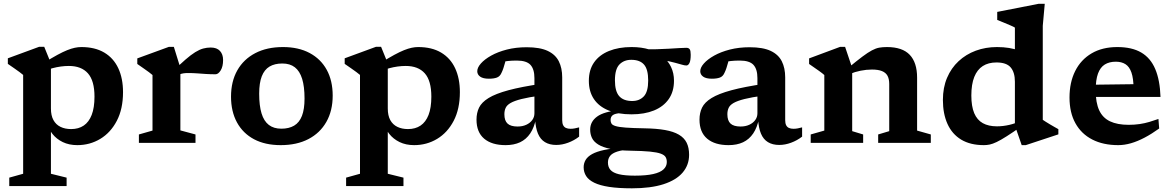

<svg xmlns="http://www.w3.org/2000/svg" viewBox="-20 -756 6202 1016"><path d="M480 -244.5Q480 -329 445.2 -368Q410.5 -407 344.5 -407Q323.5 -407 301.5 -404Q279.5 -401 258 -395.2Q236.5 -389.5 216.5 -380.5L214 -424.5Q254 -449.5 283.5 -465.5Q313 -481.5 335.5 -490.5Q358 -499.5 375.8 -503.2Q393.5 -507 410.5 -507Q482.5 -507 531.8 -477.8Q581 -448.5 606 -394.8Q631 -341 631 -268.5Q631 -179.5 598.2 -116.8Q565.5 -54 510.5 -21Q455.5 12 389 12Q345.5 12 312 -4.2Q278.5 -20.5 257 -48Q235.5 -75.5 227 -110H249.5V163.5L332.5 184V228.5H29V184L102.5 163.5V-359.5Q95.5 -365.5 83.5 -374.5Q71.5 -383.5 55.5 -394.5Q39.5 -405.5 21.5 -418V-447.5L187.5 -508.5H214L249.5 -421V-182Q249.5 -144.5 262.8 -120.5Q276 -96.5 300 -84.8Q324 -73 356.5 -73Q395.5 -73 423 -91.5Q450.5 -110 465.2 -148Q480 -186 480 -244.5Z M1095 -504.5Q1127.5 -504.5 1144 -486.5Q1160.5 -468.5 1160.5 -438.5Q1160.5 -404 1147.8 -383.5Q1135 -363 1120.5 -363Q1094 -363 1070.2 -364.5Q1046.5 -366 1023.2 -367.8Q1000 -369.5 974.5 -369.5Q961 -369.5 950 -367.8Q939 -366 928 -361.5Q917 -357 904 -348.5L889.5 -373Q931 -414.5 960.8 -440.2Q990.5 -466 1013.2 -480Q1036 -494 1055.2 -499.2Q1074.5 -504.5 1095 -504.5ZM934.5 -396.5V-66L1014.5 -44.5V0H715V-44.5L787 -65V-359Q780.5 -365 768.2 -374Q756 -383 740.2 -394Q724.5 -405 706.5 -417.5V-447L873.5 -508H900Z M1469 -75Q1509 -75 1536.5 -91.2Q1564 -107.5 1577.8 -142.8Q1591.5 -178 1591.5 -234.5Q1591.5 -298 1578.8 -339Q1566 -380 1540.2 -400Q1514.5 -420 1474 -420Q1433.5 -420 1406.2 -403.8Q1379 -387.5 1365.2 -352.2Q1351.5 -317 1351.5 -260Q1351.5 -197 1364 -156Q1376.5 -115 1402.5 -95Q1428.5 -75 1469 -75ZM1465.5 12Q1383 12 1324.2 -19.2Q1265.5 -50.5 1234 -108.2Q1202.5 -166 1202.5 -244.5Q1202.5 -325 1235.8 -383.8Q1269 -442.5 1330.8 -474.8Q1392.5 -507 1477.5 -507Q1559.5 -507 1618.5 -475.5Q1677.5 -444 1709 -386.5Q1740.5 -329 1740.5 -250Q1740.5 -170 1707 -111Q1673.5 -52 1612 -20Q1550.5 12 1465.5 12Z M2262.5 -244.5Q2262.5 -329 2227.8 -368Q2193 -407 2127 -407Q2106 -407 2084 -404Q2062 -401 2040.5 -395.2Q2019 -389.5 1999 -380.5L1996.5 -424.5Q2036.5 -449.5 2066 -465.5Q2095.5 -481.5 2118 -490.5Q2140.5 -499.5 2158.2 -503.2Q2176 -507 2193 -507Q2265 -507 2314.2 -477.8Q2363.5 -448.5 2388.5 -394.8Q2413.5 -341 2413.5 -268.5Q2413.5 -179.5 2380.8 -116.8Q2348 -54 2293 -21Q2238 12 2171.5 12Q2128 12 2094.5 -4.2Q2061 -20.5 2039.5 -48Q2018 -75.5 2009.5 -110H2032V163.5L2115 184V228.5H1811.5V184L1885 163.5V-359.5Q1878 -365.5 1866 -374.5Q1854 -383.5 1838 -394.5Q1822 -405.5 1804 -418V-447.5L1970 -508.5H1996.5L2032 -421V-182Q2032 -144.5 2045.2 -120.5Q2058.5 -96.5 2082.5 -84.8Q2106.5 -73 2139 -73Q2178 -73 2205.5 -91.5Q2233 -110 2247.8 -148Q2262.5 -186 2262.5 -244.5Z M2848.5 -313 2839.5 -250Q2777 -241.5 2739.5 -232Q2702 -222.5 2682.2 -211.2Q2662.5 -200 2655.8 -185.2Q2649 -170.5 2649 -151.5Q2649 -117.5 2665.8 -102Q2682.5 -86.5 2719 -86.5Q2745 -86.5 2765 -95.8Q2785 -105 2796.5 -120.8Q2808 -136.5 2808 -156.5V-342.5Q2808 -390 2787 -412.8Q2766 -435.5 2714.5 -435.5Q2688 -435.5 2667.8 -433.2Q2647.5 -431 2631 -426.5L2661.5 -464Q2657.5 -442.5 2653 -426Q2648.5 -409.5 2644 -395.8Q2639.5 -382 2633.5 -370Q2625.5 -351.5 2609.2 -345.5Q2593 -339.5 2567 -339.5Q2536 -339.5 2520.8 -350.5Q2505.5 -361.5 2505.5 -379Q2505.5 -398.5 2524.8 -420.2Q2544 -442 2579.2 -461.8Q2614.5 -481.5 2662.2 -493.8Q2710 -506 2767 -506Q2837 -506 2878 -486.8Q2919 -467.5 2937 -431.8Q2955 -396 2955 -346.5V-120Q2955 -103.5 2960 -93.5Q2965 -83.5 2974.8 -79Q2984.5 -74.5 2999.5 -74.5Q3009.5 -74.5 3020.8 -76.5Q3032 -78.5 3044.5 -82V-33Q3018 -12.5 2986.2 -0.8Q2954.5 11 2923.5 11Q2888 11 2863.8 -3.8Q2839.5 -18.5 2826.8 -48.8Q2814 -79 2811.5 -126.5L2816.5 -129.5Q2807 -81.5 2785.8 -50Q2764.5 -18.5 2732 -3.2Q2699.5 12 2655.5 12Q2582.5 12 2542 -22.2Q2501.5 -56.5 2501.5 -123Q2501.5 -158.5 2515 -186.5Q2528.5 -214.5 2565.2 -237.2Q2602 -260 2670.5 -278.5Q2739 -297 2848.5 -313Z M3324 240.5Q3252.5 240.5 3203.5 233Q3154.5 225.5 3124.8 211Q3095 196.5 3081.8 175.8Q3068.5 155 3068.5 129Q3068.5 108 3079 90.2Q3089.5 72.5 3113.5 59.2Q3137.5 46 3177.2 37.5Q3217 29 3275.5 26H3321.5L3322 34.5Q3274 37 3246.5 46Q3219 55 3208 69.5Q3197 84 3197 104Q3197 128 3210.5 143.2Q3224 158.5 3255.2 166Q3286.5 173.5 3339.5 173.5Q3399 173.5 3436.5 165Q3474 156.5 3491.2 140.2Q3508.5 124 3508.5 101.5Q3508.5 86 3502.2 75.2Q3496 64.5 3476.8 57.2Q3457.5 50 3419.2 46.2Q3381 42.5 3317 41.5Q3252.5 40.5 3211 32Q3169.5 23.5 3145.8 8.8Q3122 -6 3112.5 -26Q3103 -46 3103 -70Q3103 -112.5 3139.8 -139.2Q3176.5 -166 3259 -173L3264.5 -157.5Q3235 -155.5 3223 -147Q3211 -138.5 3211 -121Q3211 -110 3215.8 -102Q3220.5 -94 3237.8 -88.8Q3255 -83.5 3291.2 -80.8Q3327.5 -78 3390 -77Q3454 -76 3499 -68Q3544 -60 3572.2 -43.5Q3600.5 -27 3613.5 -0.8Q3626.5 25.5 3626.5 63Q3626.5 117 3592.5 157Q3558.5 197 3491 218.8Q3423.5 240.5 3324 240.5ZM3322 -151Q3250.5 -151 3199.8 -171.8Q3149 -192.5 3122.5 -232.2Q3096 -272 3096 -328.5Q3096 -386.5 3123.8 -426Q3151.5 -465.5 3202.5 -486.2Q3253.5 -507 3322 -507Q3374.5 -507 3416 -494.2Q3457.5 -481.5 3486.5 -457.8Q3515.5 -434 3531 -401.5Q3546.5 -369 3546.5 -329Q3546.5 -271.5 3518.8 -231.8Q3491 -192 3440.8 -171.5Q3390.5 -151 3322 -151ZM3325.5 -221.5Q3363.5 -221.5 3386.8 -246Q3410 -270.5 3410 -330Q3410 -389 3388 -414.2Q3366 -439.5 3320.5 -439.5Q3282 -439.5 3258 -415Q3234 -390.5 3234 -331Q3234 -272.5 3256.8 -247Q3279.5 -221.5 3325.5 -221.5ZM3407.5 -450.5 3387 -496Q3420.5 -494.5 3454.2 -495.5Q3488 -496.5 3518.5 -498.2Q3549 -500 3573 -501.5Q3597 -503 3611.5 -503Q3624.5 -503 3629.8 -495.2Q3635 -487.5 3635 -466.5Q3635 -436 3628.5 -422.8Q3622 -409.5 3612 -409.5Q3603 -409.5 3589.5 -413.5Q3576 -417.5 3553.5 -423.5Q3531 -429.5 3495.8 -436.8Q3460.5 -444 3407.5 -450.5Z M4028.5 -313 4019.5 -250Q3957 -241.5 3919.5 -232Q3882 -222.5 3862.2 -211.2Q3842.5 -200 3835.8 -185.2Q3829 -170.5 3829 -151.5Q3829 -117.5 3845.8 -102Q3862.5 -86.5 3899 -86.5Q3925 -86.5 3945 -95.8Q3965 -105 3976.5 -120.8Q3988 -136.5 3988 -156.5V-342.5Q3988 -390 3967 -412.8Q3946 -435.5 3894.5 -435.5Q3868 -435.5 3847.8 -433.2Q3827.5 -431 3811 -426.5L3841.5 -464Q3837.5 -442.5 3833 -426Q3828.5 -409.5 3824 -395.8Q3819.5 -382 3813.5 -370Q3805.5 -351.5 3789.2 -345.5Q3773 -339.5 3747 -339.5Q3716 -339.5 3700.8 -350.5Q3685.5 -361.5 3685.5 -379Q3685.5 -398.5 3704.8 -420.2Q3724 -442 3759.2 -461.8Q3794.5 -481.5 3842.2 -493.8Q3890 -506 3947 -506Q4017 -506 4058 -486.8Q4099 -467.5 4117 -431.8Q4135 -396 4135 -346.5V-120Q4135 -103.5 4140 -93.5Q4145 -83.5 4154.8 -79Q4164.5 -74.5 4179.5 -74.5Q4189.5 -74.5 4200.8 -76.5Q4212 -78.5 4224.5 -82V-33Q4198 -12.5 4166.2 -0.8Q4134.5 11 4103.5 11Q4068 11 4043.8 -3.8Q4019.5 -18.5 4006.8 -48.8Q3994 -79 3991.5 -126.5L3996.5 -129.5Q3987 -81.5 3965.8 -50Q3944.5 -18.5 3912 -3.2Q3879.5 12 3835.5 12Q3762.5 12 3722 -22.2Q3681.5 -56.5 3681.5 -123Q3681.5 -158.5 3695 -186.5Q3708.5 -214.5 3745.2 -237.2Q3782 -260 3850.5 -278.5Q3919 -297 4028.5 -313Z M4489.5 -396.5V-62L4547.5 -44.5V0H4270V-44.5L4342 -65V-359Q4333.5 -367 4313.5 -381.2Q4293.5 -395.5 4261.5 -417.5V-447L4425.5 -508H4452ZM4627 -44.5 4685.5 -62V-311.5Q4685.5 -338 4676.5 -354.8Q4667.5 -371.5 4647.2 -379.8Q4627 -388 4594 -388Q4564.5 -388 4533.8 -381.8Q4503 -375.5 4478.5 -365L4467 -395.5Q4513.5 -434 4543.2 -456.2Q4573 -478.5 4593.8 -489.5Q4614.5 -500.5 4632.5 -503.8Q4650.5 -507 4673.5 -507Q4755 -507 4794 -466Q4833 -425 4833 -345V-65L4905.5 -44.5V0H4627Z M5350.5 -323.5Q5350.5 -373 5328.2 -399.2Q5306 -425.5 5253 -425.5Q5210 -425.5 5180.5 -406.5Q5151 -387.5 5135.5 -348.8Q5120 -310 5120 -250.5Q5120 -193.5 5135.2 -157.2Q5150.5 -121 5180.8 -104.2Q5211 -87.5 5255.5 -87.5Q5287.5 -87.5 5321 -95.2Q5354.5 -103 5387 -118.5V-89Q5339 -55 5307 -34.8Q5275 -14.5 5254 -4.5Q5233 5.5 5217.5 8.8Q5202 12 5186.5 12Q5114.5 12 5066.2 -17.2Q5018 -46.5 4993.8 -100.2Q4969.5 -154 4969.5 -227Q4969.5 -292.5 4991.5 -344.2Q5013.5 -396 5052.5 -432.2Q5091.5 -468.5 5143.5 -487.8Q5195.5 -507 5255.5 -507Q5290.5 -507 5319.8 -502.2Q5349 -497.5 5378 -486.8Q5407 -476 5440.5 -457.5L5350.5 -443V-610Q5344.5 -614 5327.8 -621.2Q5311 -628.5 5291.5 -636.5Q5272 -644.5 5257 -650.5V-693L5476.5 -736H5508.5L5498 -619.5V-122Q5503 -118.5 5513.2 -112Q5523.5 -105.5 5536 -98Q5548.5 -90.5 5560.5 -83.8Q5572.5 -77 5580.5 -72.5V-45L5408 12H5386.5L5350.5 -91.5Z M5892.5 -507Q5970 -507 6019.2 -478Q6068.5 -449 6093.2 -390.5Q6118 -332 6121 -243H5746L5745 -307.5L6018 -311L5978.5 -287.5Q5978 -341.5 5967.2 -372.2Q5956.5 -403 5935.8 -416.2Q5915 -429.5 5884.5 -429.5Q5850 -429.5 5826.2 -414.8Q5802.5 -400 5790.2 -366.8Q5778 -333.5 5778 -277.5Q5778 -212.5 5796.5 -172.5Q5815 -132.5 5853.8 -114Q5892.5 -95.5 5952.5 -95.5Q5983.5 -95.5 6010.5 -99.5Q6037.5 -103.5 6062 -110.8Q6086.5 -118 6110 -126.5L6114 -76Q6074.5 -47.5 6037 -27.8Q5999.5 -8 5964.8 2Q5930 12 5897.5 12Q5817.5 12 5759.8 -17.8Q5702 -47.5 5670.8 -103.8Q5639.5 -160 5639.5 -240Q5639.5 -320 5669.5 -380Q5699.5 -440 5756.2 -473.5Q5813 -507 5892.5 -507Z"/></svg>

Font: Newsreader 9pt SemiBold
Style: Regular
Weight: 600
Designer: Hugues Gentile
Foundry: Production Type
Version: Version 1.003